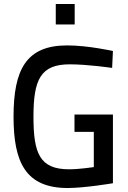

<svg xmlns="http://www.w3.org/2000/svg" viewBox="-20 -933 644 964"><path d="M354 -271H451V-94C448 -94 380 -83 327 -83C179 -83 148 -163 148 -347C148 -534 184 -610 330 -610C421 -610 543 -592 543 -592L547 -677C547 -677 422 -705 317 -705C111 -705 48 -583 48 -347C48 -119 108 11 320 11C405 11 547 -13 547 -13V-358H354ZM260 -810H355V-913H260Z"/></svg>

Font: TitilliumText22L
Style: 600 wt
Weight: 600
Designer: Campivisivi
Foundry: Campivisivi
Version: 1.000